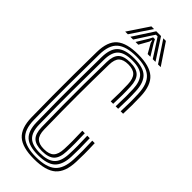

<svg xmlns="http://www.w3.org/2000/svg" viewBox="-309 -1010 1059 1059"><g transform="rotate(45 221.0 -480.0)"><path d="M223.8 8Q133.2 8 93.4 -27.6Q53.5 -63.2 52 -145.8Q50.5 -235.8 50 -316.6Q49.5 -397.5 50 -479.4Q50.5 -561.2 51.8 -654.5Q53 -737.5 93.5 -772.2Q134 -807 223.2 -807Q312 -807 352.4 -771.8Q392.8 -736.5 395.8 -654Q397.2 -618.2 397 -585.1Q396.8 -552 395.2 -516.5H376Q377.5 -552 377.8 -585.1Q378 -618.2 376.5 -653.5Q373.5 -728 337.6 -759.9Q301.8 -791.8 223.2 -791.8Q144.2 -791.8 108.2 -760.2Q72.2 -728.8 71.2 -654Q69.5 -531.2 69.2 -404.5Q69 -277.8 71.2 -146.2Q72.5 -68.8 110 -38.1Q147.5 -7.5 223.8 -7.5Q304.8 -7.5 341.1 -39.6Q377.5 -71.8 380.5 -146.2Q382 -178.8 381.8 -214.1Q381.5 -249.5 380 -291.2H399.2Q401.2 -241.2 401.1 -207.5Q401 -173.8 399.8 -145.8Q396.8 -63.8 356.1 -27.9Q315.5 8 223.8 8ZM223.8 -23Q153.8 -23 122.9 -51.6Q92 -80.2 90.8 -146.2Q89 -240.8 88.6 -321.2Q88.2 -401.8 88.8 -481.6Q89.2 -561.5 90.5 -654Q91.5 -719.8 122.4 -748Q153.2 -776.2 223.2 -776.2Q295.2 -776.2 324.9 -746.4Q354.5 -716.5 357 -652.5Q358.5 -620 358.2 -589.2Q358 -558.5 356.5 -516.5H337.2Q339 -567 338.9 -596.9Q338.8 -626.8 337.8 -652Q335.5 -707.5 310.5 -734Q285.5 -760.5 223.2 -760.5Q163 -760.5 136.9 -735.4Q110.8 -710.2 110 -653.5Q108.5 -529.2 107.9 -408.1Q107.2 -287 110 -146.8Q111.2 -89.2 137.5 -63.9Q163.8 -38.5 223.8 -38.5Q282.5 -38.5 310.6 -63.1Q338.8 -87.8 341.8 -147.8Q343.2 -177.8 343 -214.2Q342.8 -250.8 341.2 -291.2H360.5Q362.2 -243.8 362.2 -209.2Q362.2 -174.8 361 -147.2Q358.2 -82.2 327.2 -52.6Q296.2 -23 223.8 -23ZM223.8 -54Q174.5 -54 152.6 -75.5Q130.8 -97 129.8 -146.8Q128 -234.2 127.4 -314.4Q126.8 -394.5 127.2 -476.9Q127.8 -559.2 129.5 -653.5Q130.2 -702.2 151.9 -723.6Q173.5 -745 223.2 -745Q272 -745 294.1 -723.2Q316.2 -701.5 318.2 -650.8Q319.8 -617.5 319.5 -584.4Q319.2 -551.2 317.8 -516.5H298.5Q300 -553.2 300.1 -585.2Q300.2 -617.2 299 -650.8Q297.2 -693.2 279.5 -711.4Q261.8 -729.5 223.2 -729.5Q186 -729.5 167.9 -712.4Q149.8 -695.2 148.8 -652.5Q146.5 -529 146.2 -409.5Q146 -290 148.8 -147.8Q149.8 -104.5 167.8 -87Q185.8 -69.5 223.8 -69.5Q265.2 -69.5 283.2 -88.2Q301.2 -107 303 -148.8Q304.5 -180.5 304.2 -215.5Q304 -250.5 302.5 -291.2H321.8Q323.2 -250.5 323.5 -215.1Q323.8 -179.8 322.2 -148.8Q320.2 -98.2 297.5 -76.1Q274.8 -54 223.8 -54ZM83 -845 164.8 -967.5H185.2L103.8 -845ZM123.5 -845 203 -967.5H240L319.2 -845H298L245.2 -926.8L228 -952.8H215L197.5 -926.5L145 -845ZM339 -845 257.8 -967.5H278L360 -845ZM163.8 -845 204.2 -911.2 214.5 -931.5H228.5L239 -911.2L279.5 -845H258.2L226.5 -900.8L223 -915.2H220L216.5 -900.8L185.2 -845Z"/></g></svg>

Font: Big Shoulders Inline Text SemiBold
Style: Regular
Weight: 600
Designer: Patric King
Foundry: XO Type Co
Version: Version 1.000